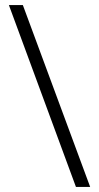

<svg xmlns="http://www.w3.org/2000/svg" viewBox="-20 -735 388 756"><path d="M70 -715 335 1H279L15 -715Z"/></svg>

Font: Noto Sans Khmer UI SemiCondensed Light
Style: Regular
Weight: 300
Width: 4
Designer: Danh Hong and the Monotype Design Team
Foundry: Monotype Imaging Inc.
Version: Version 2.002; ttfautohint (v1.8.4.7-5d5b)